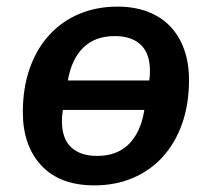

<svg xmlns="http://www.w3.org/2000/svg" viewBox="-20 -548 640 580"><path d="M265 12Q161 12 105 -48Q49 -108 49 -209Q49 -283 70 -342Q91 -401 129 -442.5Q167 -484 219.5 -506Q272 -528 335 -528Q386 -528 426.5 -512.5Q467 -497 494.5 -468Q522 -439 536.5 -398Q551 -357 551 -307Q551 -233 530 -174Q509 -115 471 -73.5Q433 -32 380.5 -10Q328 12 265 12ZM273 -77Q333 -77 368.5 -112Q404 -147 415 -210L416 -216H170Q167 -198 167 -183Q167 -129 195 -103Q223 -77 273 -77ZM431 -305Q432 -313 432.5 -319.5Q433 -326 433 -333Q433 -387 405 -413Q377 -439 327 -439Q267 -439 231.5 -404Q196 -369 185 -305Z"/></svg>

Font: IBM Plex Mono SemiBold
Style: Italic
Weight: 600
Italic angle: -9°
Monospace: yes
Designer: Mike Abbink, Paul van der Laan, Pieter van Rosmalen
Foundry: Bold Monday
Version: Version 2.3